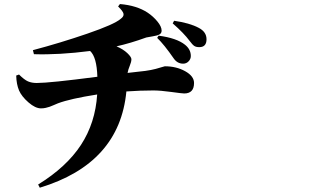

<svg xmlns="http://www.w3.org/2000/svg" viewBox="-20 -837 1540 931"><path d="M552.7 -805.7 561.5 -817.4Q643.6 -810.5 696.3 -775.4Q722.7 -757.8 743.2 -732.9Q763.7 -708 763.7 -688.5Q763.7 -675.8 752.9 -669.9Q742.2 -664.1 719.2 -660.6Q696.3 -657.2 689.5 -655.3Q611.3 -627 544.9 -612.3Q577.1 -598.6 597.2 -579.6Q617.2 -560.5 617.2 -549.8Q617.2 -537.1 609.4 -518.6Q601.6 -500 598.6 -483.4Q603.5 -483.4 684.6 -493.2Q712.9 -497.1 734.9 -502.9Q756.8 -508.8 767.1 -512.2Q777.3 -515.6 779.3 -515.6Q835 -515.6 877.9 -491.7Q920.9 -467.8 920.9 -434.6Q920.9 -383.8 873 -383.8Q863.3 -383.8 810.5 -391.1Q757.8 -398.4 723.6 -398.4Q661.1 -398.4 592.8 -393.6Q559.6 -43.9 172.9 73.2L165 57.6Q302.7 -27.3 372.6 -134.3Q442.4 -241.2 451.2 -378.9Q320.3 -358.4 260.7 -335.9Q253.9 -333 241.2 -327.6Q228.5 -322.3 220.7 -319.3Q212.9 -316.4 201.7 -314Q190.4 -311.5 178.7 -311.5Q151.4 -311.5 118.2 -340.3Q85 -369.1 72.3 -398.4Q59.6 -428.7 58.6 -470.7L72.3 -475.6Q97.7 -450.2 115.7 -442.4Q133.8 -434.6 158.2 -434.6Q220.7 -434.6 452.1 -464.8Q449.2 -560.5 417 -589.8Q265.6 -570.3 144.5 -574.2L139.6 -593.8Q272.5 -628.9 403.3 -673.8Q534.2 -718.8 564.5 -745.1Q581.1 -756.8 579.1 -769.5Q577.1 -782.2 552.7 -805.7ZM742.2 -653.3 749 -664.1Q836.9 -652.3 877 -620.1Q905.3 -597.7 905.3 -565.4Q905.3 -550.8 894.5 -539.6Q883.8 -528.3 868.2 -528.3Q839.8 -528.3 822.3 -553.7Q776.4 -620.1 742.2 -653.3ZM817.4 -723.6 824.2 -736.3Q899.4 -725.6 943.4 -702.1Q981.4 -682.6 981.4 -646.5Q981.4 -608.4 946.3 -608.4Q930.7 -608.4 921.9 -614.3Q913.1 -620.1 899.4 -638.7Q872.1 -675.8 817.4 -723.6Z"/></svg>

Font: Bpmf Zihi Serif Heavy
Style: Heavy
Weight: 900
Foundry: But Ko
Version: Version 1.320